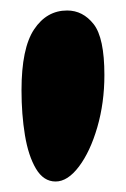

<svg xmlns="http://www.w3.org/2000/svg" viewBox="-20 -759 240 366"><path d="M108 -739Q138 -739 158.5 -713Q179 -687 179 -616Q179 -563 165.5 -516.5Q152 -470 130.5 -441.5Q109 -413 86 -413Q63 -413 48.5 -437.5Q34 -462 27.5 -501.5Q21 -541 21 -587Q21 -667 45 -703Q69 -739 108 -739Z"/></svg>

Font: DynaPuff Condensed Medium
Style: Regular
Weight: 500
Width: 3
Designer: Toshi Omagari, Jennifer Daniel
Foundry: Google Fonts
Version: Version 2.000; ttfautohint (v1.8.4.7-5d5b)